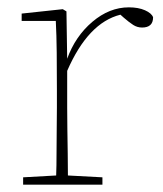

<svg xmlns="http://www.w3.org/2000/svg" viewBox="-20 -503 445 523"><path d="M43 0V-20L133 -25Q134 -51 134 -84.5Q134 -118 134.5 -151Q135 -184 135 -210V-259Q135 -312 134.5 -360Q134 -408 132 -446H39V-466L151 -478L161 -472L163 -343Q185 -404 231.5 -443.5Q278 -483 331 -483Q357 -483 375 -475Q393 -467 397 -456Q397 -428 367 -428Q354 -428 343 -435Q332 -442 317 -455L308 -463Q220 -441 163 -310V-210Q163 -184 163.5 -150.5Q164 -117 164.5 -84Q165 -51 165 -25L259 -20V0Z"/></svg>

Font: Source Serif 4 ExtraLight
Style: Regular
Weight: 200
Designer: Frank Grießhammer
Foundry: Adobe
Version: Version 4.005;hotconv 1.1.0;makeotfexe 2.6.0